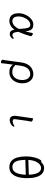

<svg xmlns="http://www.w3.org/2000/svg" viewBox="1526 -2279 948 4040"><g transform="rotate(90 2000.0 -259.0)"><path d="M603 -87Q566 -35 518.5 -8.5Q471 18 421 18Q373 18 336.5 -1.5Q300 -21 279 -65.5Q258 -110 258 -184Q258 -229 275 -281.5Q292 -334 324 -380.5Q356 -427 400.5 -456.5Q445 -486 499 -486Q567 -486 598.5 -448.5Q630 -411 639 -319Q650 -353 658.5 -388.5Q667 -424 672 -458Q675 -476 691 -476Q706 -476 724 -461.5Q742 -447 742 -432Q742 -431 741.5 -430Q741 -429 741 -428Q725 -369 700 -298.5Q675 -228 649 -170Q655 -115 665 -89.5Q675 -64 686.5 -56.5Q698 -49 708 -47Q710 -47 712.5 -46.5Q715 -46 717 -46Q728 -46 739.5 -49Q751 -52 759 -59Q777 -73 788 -73Q798 -73 798 -62Q798 -52 784 -34.5Q770 -17 746.5 -3.5Q723 10 694 10Q660 10 638 -11Q616 -32 603 -87ZM589 -183Q588 -196 587 -209.5Q586 -223 585 -237Q580 -335 563 -379Q546 -423 499 -423Q463 -423 431.5 -400Q400 -377 376.5 -340.5Q353 -304 339.5 -262Q326 -220 326 -182Q326 -108 352 -76.5Q378 -45 421 -45Q468 -45 510.5 -77.5Q553 -110 589 -183Z M1237 158Q1242 138 1246 112.5Q1250 87 1252 71L1293 -229Q1306 -322 1343.5 -378.5Q1381 -435 1432.5 -460.5Q1484 -486 1539 -486Q1599 -486 1642.5 -456Q1686 -426 1709.5 -374.5Q1733 -323 1733 -260Q1733 -182 1704 -119Q1675 -56 1623 -19Q1571 18 1502 18Q1440 18 1401.5 -1.5Q1363 -21 1340 -58L1322 79Q1321 88 1318.5 108Q1316 128 1313.5 149Q1311 170 1310 184Q1309 195 1292 195Q1276 195 1256.5 185Q1237 175 1237 161ZM1347 -104Q1357 -104 1369 -91Q1396 -63 1426 -53.5Q1456 -44 1501 -44Q1547 -44 1584 -70Q1621 -96 1642.5 -142.5Q1664 -189 1664 -250Q1664 -332 1628.5 -376.5Q1593 -421 1541 -421Q1472 -421 1424.5 -371Q1377 -321 1363 -218Z M2453 -364Q2457 -387 2461 -417Q2465 -447 2467 -470Q2469 -479 2481 -479Q2492 -479 2505.5 -474Q2519 -469 2529 -461Q2539 -453 2539 -444V-441L2522 -353L2492 -135Q2490 -122 2489 -111.5Q2488 -101 2488 -93Q2488 -62 2502.5 -57Q2517 -52 2530 -52Q2548 -52 2570 -58Q2592 -64 2608 -76Q2625 -89 2635 -89Q2645 -89 2645 -78Q2645 -61 2624.5 -40Q2604 -19 2573 -4Q2542 11 2509 11Q2417 11 2417 -93Q2417 -104 2418 -117Q2419 -130 2421 -143Z M3392 -651Q3409 -674 3442.5 -693.5Q3476 -713 3513 -713Q3589 -713 3636.5 -668.5Q3684 -624 3706.5 -543.5Q3729 -463 3729 -354Q3729 -246 3704.5 -162Q3680 -78 3629 -30Q3578 18 3499 18Q3413 18 3363 -28.5Q3313 -75 3292 -155Q3271 -235 3271 -337Q3271 -423 3292 -507Q3313 -591 3352 -646Q3356 -651 3362 -653Q3368 -655 3375 -655Q3387 -655 3392 -651ZM3656 -391Q3654 -466 3639 -524Q3624 -582 3592.5 -615.5Q3561 -649 3509 -649Q3477 -649 3441 -621.5Q3405 -594 3378 -535Q3351 -476 3345 -381ZM3344 -318Q3345 -235 3359 -174Q3373 -113 3406 -79.5Q3439 -46 3497 -46Q3574 -46 3613.5 -120.5Q3653 -195 3656 -328Z"/></g></svg>

Font: Moon Stars Kai T
Style: Regular
Weight: 400
Designer: GuiWonder
Version: Version 1.101